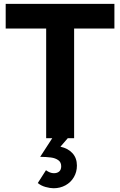

<svg xmlns="http://www.w3.org/2000/svg" viewBox="-20 -717 623 996"><path d="M219.5 -569H9.5V-697H573.5V-569H364.5V0H331.5L293.5 44Q333 52.5 356 77.8Q379 103 379 142Q379 175 363.2 202Q347.5 229 319.8 244.2Q292 259.5 258 259.5Q240 259.5 216.5 253Q193 246.5 176 232.5L218.5 166Q239.5 181.5 259.5 181.5Q277 181.5 287.2 172.5Q297.5 163.5 297.5 145.5Q297.5 124.5 282.2 113.8Q267 103 244.2 100Q221.5 97 188.5 96.5L251 0H219.5Z"/></svg>

Font: HK Grotesk ExtraBold
Style: Regular
Weight: 800
Designer: Alfredo Marco Pradil
Foundry: Hanken Design Co.
Version: Version 3.001